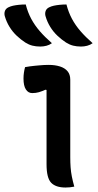

<svg xmlns="http://www.w3.org/2000/svg" viewBox="-68 -834 438 858"><path d="M140 -100Q140 -128 140 -161Q140 -194 140 -228.5Q140 -263 140 -298Q140 -333 140 -367Q140 -401 140 -432L135 -433Q128 -430 120.5 -427Q113 -424 106 -422Q99 -420 91.5 -419Q84 -418 76 -418Q58 -418 47.5 -434.5Q37 -451 37 -483Q37 -497 39 -510Q41 -523 44 -534Q55 -536 65.5 -537.5Q76 -539 87 -540Q98 -541 108.5 -542Q119 -543 129 -543.5Q139 -544 150 -544Q178 -544 200 -537Q222 -530 234 -515.5Q246 -501 246 -478Q246 -437 246 -393Q246 -349 246 -304Q246 -259 246 -215.5Q246 -172 246 -132Q246 -107 247.5 -86.5Q249 -66 253 -45.5Q257 -25 264 0Q254 2 244.5 3Q235 4 225 4Q181 4 160.5 -17.5Q140 -39 140 -100ZM47 -814Q56 -779 71.5 -750Q87 -721 110 -694.5Q133 -668 164 -641Q153 -633 139.5 -629.5Q126 -626 112 -626Q93 -626 77 -630Q61 -634 45 -644Q25 -657 6.5 -674.5Q-12 -692 -25.5 -714Q-39 -736 -46 -760Q-50 -772 -46.5 -783.5Q-43 -795 -31 -801Q-21 -806 -9.5 -808.5Q2 -811 16.5 -812.5Q31 -814 47 -814ZM229 -814Q238 -779 253.5 -750Q269 -721 292 -694.5Q315 -668 346 -641Q335 -633 321.5 -629.5Q308 -626 294 -626Q275 -626 259 -630Q243 -634 227 -644Q207 -657 188.5 -674.5Q170 -692 156.5 -714Q143 -736 136 -760Q132 -772 135.5 -783.5Q139 -795 151 -801Q161 -806 172.5 -808.5Q184 -811 198.5 -812.5Q213 -814 229 -814Z"/></svg>

Font: Recursive Casual Medium
Style: Regular
Weight: 500
Version: Version 1.047